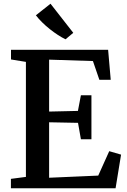

<svg xmlns="http://www.w3.org/2000/svg" viewBox="-20 -1010 680 1030"><path d="M119 -61V-678L39 -691V-743H560L574 -582H513L478.5 -682.5L243.5 -690V-411.5L398 -415L414 -499H470.5V-263H414L398.5 -351L243.5 -354V-56.5L507 -68L566 -199L629.5 -180.5L600 0H38.5V-50.5ZM331 -799.5Q313 -808 291 -822.2Q269 -836.5 247 -854Q225 -871.5 205.8 -890.5Q186.5 -909.5 172.5 -928L251 -990L373 -834L332 -799.5Z"/></svg>

Font: Merriweather 28pt SemiBold
Style: Regular
Weight: 600
Version: Version 2.100